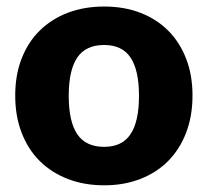

<svg xmlns="http://www.w3.org/2000/svg" viewBox="-20 -546 621 574"><path d="M291.5 -526.5Q350.5 -526.5 399 -508Q447.5 -489.5 482.2 -455Q517 -420.5 536.2 -371.2Q555.5 -322 555.5 -260.5Q555.5 -198.5 536.2 -148.8Q517 -99 482.2 -64.2Q447.5 -29.5 399 -10.8Q350.5 8 291.5 8Q232 8 183.2 -10.8Q134.5 -29.5 99.2 -64.2Q64 -99 44.8 -148.8Q25.5 -198.5 25.5 -260.5Q25.5 -322 44.8 -371.2Q64 -420.5 99.2 -455Q134.5 -489.5 183.2 -508Q232 -526.5 291.5 -526.5ZM291.5 -107Q345 -107 370.2 -144.8Q395.5 -182.5 395.5 -259.5Q395.5 -336.5 370.2 -374Q345 -411.5 291.5 -411.5Q236.5 -411.5 211 -374Q185.5 -336.5 185.5 -259.5Q185.5 -182.5 211 -144.8Q236.5 -107 291.5 -107Z"/></svg>

Font: Lato 2
Style: Regular
Weight: 900
Designer: Lukasz Dziedzic with Adam Twardoch and Botio Nikoltchev
Foundry: tyPoland Lukasz Dziedzic
Version: Version 2.015; 2015-08-06; http://www.latofonts.com/